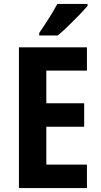

<svg xmlns="http://www.w3.org/2000/svg" viewBox="-20 -954 513 974"><path d="M421 0H76V-714H421V-596H215V-430H407V-311H215V-119H421ZM424 -924Q409 -906 382.5 -878.5Q356 -851 326.5 -822.5Q297 -794 273 -774H179V-787Q204 -823 228.5 -862Q253 -901 271 -934H424Z"/></svg>

Font: Noto Sans Kannada Condensed
Style: Bold
Weight: 700
Width: 3
Designer: Jelle Bosma - Monotype Design Team
Foundry: Monotype Imaging Inc.
Version: Version 2.005; ttfautohint (v1.8.4.7-5d5b)